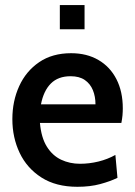

<svg xmlns="http://www.w3.org/2000/svg" viewBox="-20 -708 518 738"><path d="M277.5 10Q195 10 139.2 -25.8Q83.5 -61.5 55.5 -120.5Q27.5 -179.5 27.5 -250Q27.5 -319.5 53.8 -377Q80 -434.5 130.5 -469Q181 -503.5 253.5 -503.5Q313.5 -503.5 358.2 -477.5Q403 -451.5 427.5 -403.8Q452 -356 452 -291.5Q452 -278.5 450.8 -264.5Q449.5 -250.5 446.5 -235.5H133.5Q138.5 -179 160 -144.5Q181.5 -110 214.8 -94.2Q248 -78.5 287.5 -78.5Q323.5 -78.5 358.8 -87.2Q394 -96 423.5 -112.5L431.5 -24.5Q404 -11 365.2 -0.5Q326.5 10 277.5 10ZM137.5 -307H347Q347 -337 337 -361.5Q327 -386 306 -400.5Q285 -415 251.5 -415Q203.5 -415 175.5 -387Q147.5 -359 137.5 -307ZM210 -595.5V-688.5H305V-595.5Z"/></svg>

Font: Cabin SemiCondensedMedium
Style: Regular
Weight: 500
Width: 4
Designer: Pablo Impallari
Foundry: Pablo Impallari. http://www.impallari.com Igino Marini. http://www.ikern.com
Version: Version 3.001